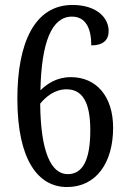

<svg xmlns="http://www.w3.org/2000/svg" viewBox="-20 -744 517 774"><path d="M250 10C368 10 436 -88 436 -229C436 -356 368 -433 266 -433C208 -433 170 -406 143 -380C147 -575 189 -677 270 -677C326 -677 348 -629 348 -561C394 -561 418 -581 418 -619C418 -673 369 -724 272 -724C120 -724 50 -572 50 -346C50 -97 135 10 250 10ZM253 -42C186 -42 144 -131 142 -326C163 -352 199 -384 248 -384C311 -384 344 -334 344 -219C344 -96 312 -42 253 -42Z"/></svg>

Font: Noto Serif Khmer Condensed
Style: Regular
Weight: 400
Width: 3
Designer: Danh Hong and the Monotype Design Team
Foundry: Monotype Imaging Inc.
Version: Version 2.004